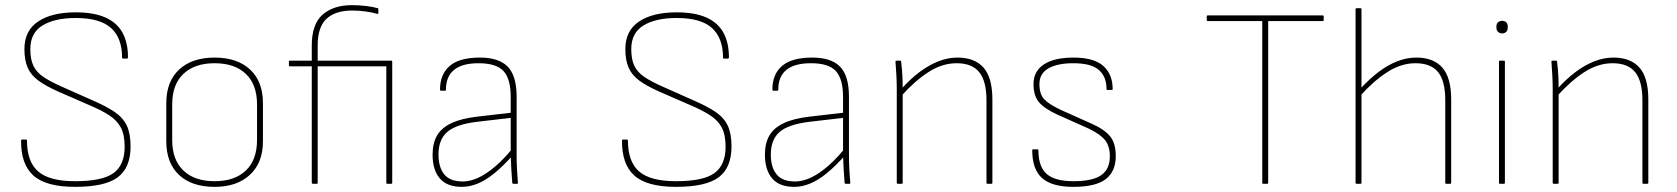

<svg xmlns="http://www.w3.org/2000/svg" viewBox="-20 -715 6526 747"><path d="M272 12Q159 12 110 -32Q61 -76 62 -168Q62 -172 66 -172H81Q85 -172 85 -168Q85 -86 128.5 -48Q172 -10 272 -10Q378 -10 421.5 -41.5Q465 -73 465 -144Q465 -191 450 -219Q435 -247 404 -267Q373 -287 323 -308L206 -359Q159 -380 130 -401Q101 -422 88 -451Q75 -480 75 -524Q75 -596 128.5 -631.5Q182 -667 274 -667Q345 -667 390 -647Q435 -627 456.5 -588Q478 -549 478 -491Q477 -487 474 -487H458Q457 -487 456 -488Q455 -489 455 -491Q455 -567 412 -606Q369 -645 275 -645Q193 -645 145.5 -616Q98 -587 98 -524Q98 -484 110 -459Q122 -434 148.5 -416Q175 -398 220 -378L337 -326Q393 -302 426 -279.5Q459 -257 473.5 -226Q488 -195 488 -145Q488 -63 438.5 -25.5Q389 12 272 12Z M815 12Q726 12 676.5 -34.5Q627 -81 627 -165V-314Q627 -398 677 -444.5Q727 -491 815 -491Q903 -491 953 -444.5Q1003 -398 1003 -314V-165Q1003 -82 952.5 -35Q902 12 815 12ZM815 -10Q893 -10 936.5 -51.5Q980 -93 980 -170V-309Q980 -386 936.5 -427.5Q893 -469 815 -469Q737 -469 693.5 -427.5Q650 -386 650 -309V-170Q650 -93 693.5 -51.5Q737 -10 815 -10Z M1197 0Q1196 0 1194.5 -1Q1193 -2 1193 -4V-457H1107Q1106 -457 1105 -458.5Q1104 -460 1104 -461V-475Q1104 -478 1105 -478.5Q1106 -479 1107 -479H1193V-538Q1193 -621 1235 -658Q1277 -695 1350 -695Q1377 -695 1405.5 -691.5Q1434 -688 1450 -683Q1452 -682 1452 -679V-664Q1452 -660 1448 -661Q1428 -667 1402 -670.5Q1376 -674 1350 -674Q1285 -674 1250.5 -642Q1216 -610 1216 -539V-479H1502Q1506 -479 1506 -475V-4Q1506 0 1502 0H1487Q1483 0 1483 -4V-457H1216V-4Q1216 -2 1215.5 -1Q1215 0 1213 0Z M1977 0Q1975 0 1974 -1.5Q1973 -3 1973 -4Q1971 -28 1969.5 -54.5Q1968 -81 1967 -109V-121V-338Q1967 -408 1939 -438.5Q1911 -469 1842 -469Q1715 -469 1715 -366Q1715 -362 1712 -362H1696Q1692 -362 1692 -367Q1692 -425 1728.5 -457.5Q1765 -490 1843 -491Q1919 -492 1954.5 -456.5Q1990 -421 1990 -339V-111Q1990 -82 1991.5 -55.5Q1993 -29 1995 -4Q1996 0 1992 0ZM1777 12Q1719 12 1691 -21Q1663 -54 1663 -113Q1663 -158 1680.5 -188Q1698 -218 1736.5 -236Q1775 -254 1835 -261L1973 -277V-257L1835 -241Q1754 -231 1720 -201.5Q1686 -172 1686 -114Q1686 -64 1708.5 -36.5Q1731 -9 1780 -9Q1825 -9 1875.5 -43.5Q1926 -78 1977 -141V-113Q1937 -68 1903 -40.5Q1869 -13 1838 -0.5Q1807 12 1777 12Z M2610 12Q2497 12 2448 -32Q2399 -76 2400 -168Q2400 -172 2404 -172H2419Q2423 -172 2423 -168Q2423 -86 2466.5 -48Q2510 -10 2610 -10Q2716 -10 2759.5 -41.5Q2803 -73 2803 -144Q2803 -191 2788 -219Q2773 -247 2742 -267Q2711 -287 2661 -308L2544 -359Q2497 -380 2468 -401Q2439 -422 2426 -451Q2413 -480 2413 -524Q2413 -596 2466.5 -631.5Q2520 -667 2612 -667Q2683 -667 2728 -647Q2773 -627 2794.5 -588Q2816 -549 2816 -491Q2815 -487 2812 -487H2796Q2795 -487 2794 -488Q2793 -489 2793 -491Q2793 -567 2750 -606Q2707 -645 2613 -645Q2531 -645 2483.5 -616Q2436 -587 2436 -524Q2436 -484 2448 -459Q2460 -434 2486.5 -416Q2513 -398 2558 -378L2675 -326Q2731 -302 2764 -279.5Q2797 -257 2811.5 -226Q2826 -195 2826 -145Q2826 -63 2776.5 -25.5Q2727 12 2610 12Z M3270 0Q3268 0 3267 -1.5Q3266 -3 3266 -4Q3264 -28 3262.5 -54.5Q3261 -81 3260 -109V-121V-338Q3260 -408 3232 -438.5Q3204 -469 3135 -469Q3008 -469 3008 -366Q3008 -362 3005 -362H2989Q2985 -362 2985 -367Q2985 -425 3021.5 -457.5Q3058 -490 3136 -491Q3212 -492 3247.5 -456.5Q3283 -421 3283 -339V-111Q3283 -82 3284.5 -55.5Q3286 -29 3288 -4Q3289 0 3285 0ZM3070 12Q3012 12 2984 -21Q2956 -54 2956 -113Q2956 -158 2973.5 -188Q2991 -218 3029.5 -236Q3068 -254 3128 -261L3266 -277V-257L3128 -241Q3047 -231 3013 -201.5Q2979 -172 2979 -114Q2979 -64 3001.5 -36.5Q3024 -9 3073 -9Q3118 -9 3168.5 -43.5Q3219 -78 3270 -141V-113Q3230 -68 3196 -40.5Q3162 -13 3131 -0.5Q3100 12 3070 12Z M3822 0Q3818 0 3818 -4V-325Q3818 -399 3790 -434Q3762 -469 3702 -469Q3646 -469 3593 -435Q3540 -401 3487 -342V-369Q3522 -408 3558 -435Q3594 -462 3631 -476.5Q3668 -491 3705 -491Q3772 -491 3806.5 -452Q3841 -413 3841 -328V-4Q3841 0 3837 0ZM3473 0Q3469 0 3469 -4V-368Q3469 -394 3467.5 -422Q3466 -450 3464 -475Q3464 -479 3467 -479H3483Q3486 -479 3486 -475Q3488 -459 3489.5 -441.5Q3491 -424 3491.5 -406Q3492 -388 3492 -370V-359V-4Q3492 0 3488 0Z M4156 12Q4073 12 4034.5 -22Q3996 -56 3996 -131Q3996 -134 4000 -134H4016Q4020 -134 4020 -131Q4020 -66 4052.5 -38Q4085 -10 4156 -10Q4231 -10 4264.5 -33.5Q4298 -57 4298 -107Q4298 -146 4279.5 -169.5Q4261 -193 4215 -215L4094 -269Q4044 -292 4022.5 -317Q4001 -342 4001 -388Q4001 -438 4041.5 -464.5Q4082 -491 4156 -491Q4236 -491 4272.5 -458.5Q4309 -426 4309 -368Q4309 -365 4305 -365H4289Q4285 -365 4285 -369Q4285 -417 4255 -443Q4225 -469 4156 -469Q4094 -469 4059 -449Q4024 -429 4024 -388Q4024 -349 4042 -329.5Q4060 -310 4106 -288L4229 -233Q4278 -211 4299.5 -184Q4321 -157 4321 -108Q4321 -48 4282 -18Q4243 12 4156 12Z M4895 0Q4891 0 4891 -4V-633H4679Q4675 -633 4675 -637V-651Q4675 -655 4679 -655H5126Q5130 -655 5130 -651V-637Q5130 -633 5126 -633H4914V-4Q4914 0 4910 0Z M5607 0Q5603 0 5603 -4V-325Q5603 -400 5575 -434.5Q5547 -469 5487 -469Q5431 -469 5377.5 -434.5Q5324 -400 5272 -342V-369Q5308 -408 5343.5 -435Q5379 -462 5416 -476.5Q5453 -491 5491 -491Q5557 -491 5591.5 -452Q5626 -413 5626 -328V-4Q5626 0 5622 0ZM5258 0Q5254 0 5254 -4V-679Q5254 -683 5258 -683H5273Q5277 -683 5277 -679V-4Q5277 0 5273 0Z M5816 0Q5812 0 5812 -4V-475Q5812 -479 5816 -479H5831Q5835 -479 5835 -475V-4Q5835 0 5831 0ZM5824 -585Q5815 -585 5808.5 -591Q5802 -597 5802 -607V-613Q5802 -623 5808.5 -628.5Q5815 -634 5824 -634Q5834 -634 5840 -628.5Q5846 -623 5846 -613V-607Q5846 -597 5840 -591Q5834 -585 5824 -585Z M6374 0Q6370 0 6370 -4V-325Q6370 -399 6342 -434Q6314 -469 6254 -469Q6198 -469 6145 -435Q6092 -401 6039 -342V-369Q6074 -408 6110 -435Q6146 -462 6183 -476.5Q6220 -491 6257 -491Q6324 -491 6358.5 -452Q6393 -413 6393 -328V-4Q6393 0 6389 0ZM6025 0Q6021 0 6021 -4V-368Q6021 -394 6019.5 -422Q6018 -450 6016 -475Q6016 -479 6019 -479H6035Q6038 -479 6038 -475Q6040 -459 6041.5 -441.5Q6043 -424 6043.5 -406Q6044 -388 6044 -370V-359V-4Q6044 0 6040 0Z"/></svg>

Font: Sofia Sans Thin
Style: Regular
Weight: 250
Designer: Botio Nikoltchev, Ani Petrova
Foundry: lettersoup
Version: Version 4.101